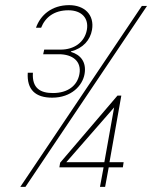

<svg xmlns="http://www.w3.org/2000/svg" viewBox="-20 -727 592 747"><path d="M59 0H79L552 -704H532ZM406 -96 452 -355H437L214 -94L211 -76H383L369 0H389L403 -76H458L461 -96ZM238 -96 424 -309 386 -96ZM120 -619H140C156 -660 191 -687 246 -687C298 -687 326 -656 318 -611C309 -562 268 -534 216 -534H152L148 -516H209C262 -516 298 -489 289 -439C281 -394 244 -365 186 -365C139 -365 104 -382 108 -444H88C84 -378 118 -347 183 -347C258 -347 301 -394 309 -439C317 -485 294 -514 256 -525V-527C303 -539 331 -571 338 -611C348 -669 309 -707 249 -707C181 -707 137 -668 120 -619Z"/></svg>

Font: Poppins Devanagari Thin
Style: Italic
Weight: 100
Italic angle: -10°
Designer: Ninad Kale (Devanagari), Jonny Pinhorn (Latin)
Foundry: Indian Type Foundry
Version: 4.005